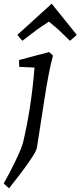

<svg xmlns="http://www.w3.org/2000/svg" viewBox="-70 -785 436 1040"><path d="M196 -503 217 -484Q194 -401 168 -230Q142 -59 130 15Q124 53 -21 235L-50 209Q-19 155 14.5 85.5Q48 16 55 -14Q99 -197 117 -419L34 -423L33 -460ZM210 -765 346 -596 309 -564 246 -625 195 -668Q180 -658 157 -642.5Q134 -627 131 -625L51 -564L24 -596Z"/></svg>

Font: Andada
Style: Italic
Weight: 400
Italic angle: -8.29999°
Designer: Carolina Giovagnoli
Foundry: Carolina Giovagnoli
Version: Version 1.003